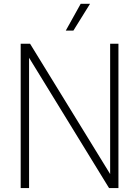

<svg xmlns="http://www.w3.org/2000/svg" viewBox="-20 -964 714 984"><path d="M86 0V-740H134L544.5 -72V-740H587V0H539L129 -668V0ZM317 -807 393.5 -944.5H441.5L356 -807Z"/></svg>

Font: Encode Sans SemiCondensed SemiCondensed ExtraLight
Style: Regular
Weight: 200
Width: 4
Designer: Multiple Designers
Foundry: Impallari Type
Version: Version 3.000; ttfautohint (v1.8.3) -l 8 -r 50 -G 200 -x 14 